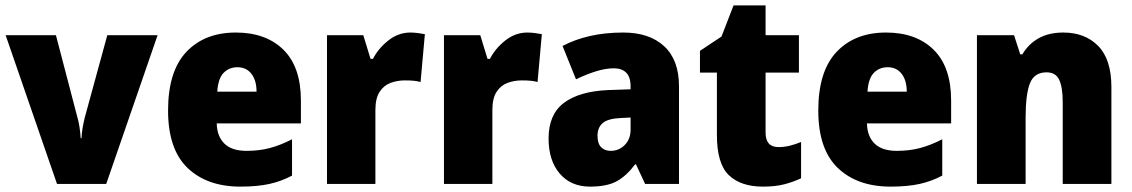

<svg xmlns="http://www.w3.org/2000/svg" viewBox="-20 -684 4211 714"><path d="M192 0 1 -553H188L268 -247Q272 -234 275.5 -212.5Q279 -191 280 -170H283Q284 -190 287.5 -210Q291 -230 295 -246L379 -553H566L375 0Z M857 -563Q969 -563 1034 -499Q1099 -435 1099 -310V-225H786Q787 -177 814.5 -150Q842 -123 897 -123Q944 -123 983.5 -133.5Q1023 -144 1066 -166V-31Q1027 -10 982 0Q937 10 874 10Q750 10 677.5 -59.5Q605 -129 605 -273Q605 -419 673 -491Q741 -563 857 -563ZM863 -434Q832 -434 811.5 -413Q791 -392 788 -343H934Q934 -385 915 -409.5Q896 -434 863 -434Z M1506 -563Q1520 -563 1534.5 -561Q1549 -559 1560 -557L1544 -379Q1534 -382 1520.5 -383.5Q1507 -385 1485 -385Q1458 -385 1433 -376Q1408 -367 1392 -343Q1376 -319 1376 -274V0H1196V-553H1331L1358 -465H1367Q1386 -503 1423.5 -533Q1461 -563 1506 -563Z M1941 -563Q1955 -563 1969.5 -561Q1984 -559 1995 -557L1979 -379Q1969 -382 1955.5 -383.5Q1942 -385 1920 -385Q1893 -385 1868 -376Q1843 -367 1827 -343Q1811 -319 1811 -274V0H1631V-553H1766L1793 -465H1802Q1821 -503 1858.5 -533Q1896 -563 1941 -563Z M2298 -563Q2395 -563 2450 -512Q2505 -461 2505 -363V0H2379L2345 -73H2342Q2310 -30 2273.5 -10Q2237 10 2174 10Q2103 10 2061.5 -38.5Q2020 -87 2020 -169Q2020 -258 2076.5 -301Q2133 -344 2240 -349L2325 -352V-362Q2325 -398 2308.5 -414Q2292 -430 2263 -430Q2233 -430 2197 -419Q2161 -408 2122 -389L2072 -513Q2117 -537 2173.5 -550Q2230 -563 2298 -563ZM2287 -245Q2241 -243 2221.5 -226.5Q2202 -210 2202 -179Q2202 -150 2215.5 -136.5Q2229 -123 2251 -123Q2282 -123 2303.5 -145Q2325 -167 2325 -202V-247Z M2875 -137Q2896 -137 2916.5 -142Q2937 -147 2959 -156V-21Q2929 -7 2896 1.5Q2863 10 2817 10Q2735 10 2690.5 -32.5Q2646 -75 2646 -182V-414H2583V-495L2663 -548L2708 -664H2827V-553H2951V-414H2827V-191Q2827 -137 2875 -137Z M3275 -563Q3387 -563 3452 -499Q3517 -435 3517 -310V-225H3204Q3205 -177 3232.5 -150Q3260 -123 3315 -123Q3362 -123 3401.5 -133.5Q3441 -144 3484 -166V-31Q3445 -10 3400 0Q3355 10 3292 10Q3168 10 3095.5 -59.5Q3023 -129 3023 -273Q3023 -419 3091 -491Q3159 -563 3275 -563ZM3281 -434Q3250 -434 3229.5 -413Q3209 -392 3206 -343H3352Q3352 -385 3333 -409.5Q3314 -434 3281 -434Z M3934 -563Q4015 -563 4064 -513Q4113 -463 4113 -360V0H3932V-304Q3932 -359 3919 -387Q3906 -415 3872 -415Q3826 -415 3810 -374Q3794 -333 3794 -246V0H3613V-553H3751L3774 -482H3782Q3805 -521 3843 -542Q3881 -563 3934 -563Z"/></svg>

Font: Noto Sans Gujarati SemiCondensed Black
Style: Regular
Weight: 900
Width: 4
Designer: Jelle Bosma - Monotype Design Team, Universal Thirst
Foundry: Monotype Imaging Inc.
Version: Version 2.106; ttfautohint (v1.8.4.7-5d5b)